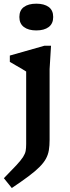

<svg xmlns="http://www.w3.org/2000/svg" viewBox="-26 -760 368 1016"><path d="M166 -599Q124.5 -599 100.5 -617Q76.5 -635 76.5 -670Q76.5 -705.5 100.5 -723Q124.5 -740.5 166 -740.5Q208 -740.5 231.8 -723Q255.5 -705.5 255.5 -670Q255.5 -635 231.8 -617Q208 -599 166 -599ZM112.5 -381.5Q107 -385.5 92 -394.2Q77 -403 59.2 -413.2Q41.5 -423.5 26 -432.5V-466L209 -518H244L236.5 -394.5V-20Q236.5 11 232.5 35Q228.5 59 217 80Q205.5 101 183.5 123.2Q161.5 145.5 125.8 172.2Q90 199 36.5 235L-5.5 183Q37 140 61 114Q85 88 96 70.8Q107 53.5 109.8 38.5Q112.5 23.5 112.5 2Z"/></svg>

Font: Newsreader 7pt Medium
Style: Regular
Weight: 500
Designer: Hugues Gentile
Foundry: Production Type
Version: Version 1.003